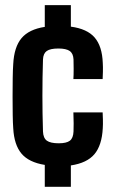

<svg xmlns="http://www.w3.org/2000/svg" viewBox="-20 -717 439 737"><path d="M252 0H151.9V-84Q90.8 -93.8 62.5 -127.4Q34.2 -161.1 30.8 -224.6Q29.3 -243.7 28.8 -276.4Q28.3 -309.1 28.3 -346.7Q28.3 -384.3 28.8 -417.7Q29.3 -451.2 30.8 -471.2Q34.2 -536.6 62.7 -570.6Q91.3 -604.5 151.9 -613.8V-697.3H252V-614.7Q314.5 -606.4 343.3 -573Q372.1 -539.6 374.5 -475.6Q375.5 -460.9 375 -440.9Q374.5 -420.9 374 -413.6H261.7Q262.7 -427.2 262.7 -452.6Q262.7 -478 262.2 -488.8Q261.2 -511.7 247.6 -521.2Q233.9 -530.8 204.1 -530.8Q172.9 -530.8 159.4 -521.2Q146 -511.7 145 -488.8Q140.6 -349.6 145 -212.4Q146 -187 159.9 -177Q173.8 -167 205.6 -167Q235.4 -167 248.3 -177Q261.2 -187 262.2 -212.4Q262.7 -224.1 262.7 -243.2Q262.7 -262.2 261.7 -285.6H374Q374.5 -278.3 375 -258.8Q375.5 -239.3 374.5 -224.6Q371.1 -159.2 342.5 -125.2Q314 -91.3 252 -82Z"/></svg>

Font: Agdasima
Style: Bold
Weight: 700
Width: 3
Designer: The DocRepair Project, Patric King
Foundry: Google
Version: Version 2.002